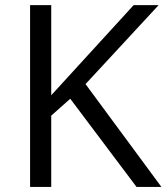

<svg xmlns="http://www.w3.org/2000/svg" viewBox="-20 -734 654 754"><path d="M613.8 0H516.1L255.9 -346.2L181.2 -279.8V0H98.1V-713.9H181.2V-359.9L504.9 -713.9H603L315.9 -403.8Z"/></svg>

Font: f01947593
Style: Regular
Weight: 400
Foundry: Ascender Corporation
Version: Version 1.10